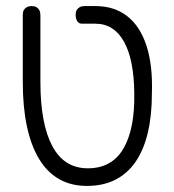

<svg xmlns="http://www.w3.org/2000/svg" viewBox="-20 -600 574 632"><path d="M266 12Q214 12 174.5 -10.5Q135 -33 108.5 -77Q82 -121 68.5 -184.5Q55 -248 55 -330V-551Q55 -561 58.5 -567Q62 -573 68.5 -576.5Q75 -580 84 -580Q94 -580 100 -576.5Q106 -573 109.5 -566.5Q113 -560 113 -550V-330Q113 -193 152 -119.5Q191 -46 269 -46Q348 -46 386 -110.5Q424 -175 422 -293Q421 -404 388 -463Q355 -522 294 -522H249Q243 -522 238.5 -525.5Q234 -529 231.5 -535.5Q229 -542 229 -551Q229 -561 232.5 -567Q236 -573 242.5 -576.5Q249 -580 258 -580H294Q356 -580 398.5 -547Q441 -514 462 -450Q483 -386 480 -293Q480 -220 466.5 -163Q453 -106 426 -67Q399 -28 359 -8Q319 12 266 12Z"/></svg>

Font: Fredoka SemiCondensed Light
Style: Regular
Weight: 300
Width: 4
Designer: Ben Nathan
Foundry: Milena B. Brandão, Ben Nathan
Version: Version 2.001